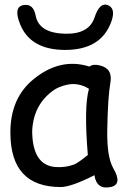

<svg xmlns="http://www.w3.org/2000/svg" viewBox="-20 -790 552 839"><path d="M264.2 -642.6Q368.7 -640.1 393.1 -713.4Q415 -780.3 449.7 -768.1Q486.8 -754.9 467.3 -697.8Q423.3 -570.8 262.2 -571.8Q111.8 -572.8 67.4 -685.5Q38.1 -759.3 81.5 -767.6Q125.5 -775.9 135.7 -722.2Q149.9 -645.5 264.2 -642.6ZM246.1 27.3Q26.9 27.8 25.4 -207Q23.9 -359.9 126 -443.4Q243.2 -539.6 371.1 -499Q385.3 -511.2 415 -504.4Q473.6 -491.2 462.4 -428.7Q451.2 -367.7 448.7 -220.7Q446.8 -103.5 475.1 -54.7Q516.6 16.6 463.4 27.3Q402.3 40 392.6 -24.4Q291.5 26.9 246.1 27.3ZM302.7 -70.8Q320.3 -77.1 363.8 -112.8Q346.2 -322.8 368.7 -401.9Q321.3 -431.6 269.5 -418.9Q233.4 -410.2 211.9 -394Q125 -331.1 120.6 -216.3Q122.1 -66.9 223.1 -60.1Q265.6 -57.1 302.7 -70.8Z"/></svg>

Font: Comic Relief LRS
Style: Regular
Weight: 400
Designer: Jeff Davis
Foundry: Loudifier
Version: Version 1.0